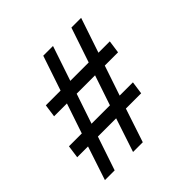

<svg xmlns="http://www.w3.org/2000/svg" viewBox="-176 -846 1004 1004"><g transform="rotate(-45 326.0 -344.0)"><path d="M256 0 318 -187H183L120 0H48L110 -187H30L40 -258H135L191 -424H96L106 -495H215L280 -688H352L287 -495H423L488 -688H560L495 -495H579L569 -424H471L415 -258H513L503 -187H390L328 0ZM399 -424H263L207 -258H343Z"/></g></svg>

Font: Assailand Medium
Style: Italic
Weight: 500
Italic angle: -8°
Designer: Hector Gatti with collaboration of the Omnibus-Type team
Foundry: Omnibus-Type
Version: Version 0.072;October 19, 2019;FontCreator 12.0.0.2547 64-bi